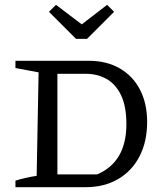

<svg xmlns="http://www.w3.org/2000/svg" viewBox="-20 -776 693 796"><path d="M348 -524Q422 -524 476.5 -492.5Q531 -461 560.5 -404Q590 -347 590 -270Q590 -189 558.5 -128Q527 -67 469.5 -33.5Q412 0 336 0H44V-27Q63 -33 84 -38Q105 -43 132 -47L140 -476L44 -494V-524ZM383 -53Q504 -105 504 -261Q504 -335 482 -381Q460 -427 422 -448.5Q384 -470 336 -470H218V-53ZM295 -615 183 -727 212 -756 319 -675 424 -756 453 -727 341 -615Z"/></svg>

Font: Piazzolla SC
Style: Regular
Weight: 400
Designer: Juan Pablo del Peral
Foundry: Huerta Tipografica
Version: Version 1.330